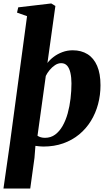

<svg xmlns="http://www.w3.org/2000/svg" viewBox="-40 -837 626 1111"><path d="M-20 254 17 -4.5 116.5 -743.5 58.5 -764 65.5 -794.5 256.5 -817 280.5 -802.5 234.5 -472.5Q248.5 -491.5 270.8 -508.2Q293 -525 321.2 -535.5Q349.5 -546 381 -546Q430.5 -546 466.5 -523.5Q502.5 -501 522 -456Q541.5 -411 541.5 -343.5Q541.5 -287 527.5 -234.5Q513.5 -182 486 -137.2Q458.5 -92.5 418.2 -59.2Q378 -26 326 -7.5Q274 11 211 11Q200 11 188.2 9.8Q176.5 8.5 165 7L159.5 76.5L135 254ZM220.5 -39.5Q254 -39.5 279.2 -58.2Q304.5 -77 322.5 -108.8Q340.5 -140.5 351.8 -181.2Q363 -222 368.2 -266.5Q373.5 -311 373.5 -354.5Q373.5 -388.5 367.5 -415.2Q361.5 -442 348.5 -456.8Q335.5 -471.5 314 -471.5Q295.5 -471.5 278 -459.8Q260.5 -448 246.8 -431.2Q233 -414.5 225 -397.5L177 -51.5Q185 -46 195.8 -42.8Q206.5 -39.5 220.5 -39.5Z"/></svg>

Font: Merriweather 72pt Black
Style: Italic
Weight: 900
Italic angle: -7.8°
Version: Version 2.101